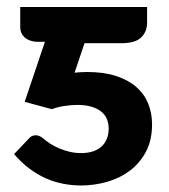

<svg xmlns="http://www.w3.org/2000/svg" viewBox="-20 -536 494 560"><path d="M409 -470Q409 -443.5 391.8 -426.8Q374.5 -410 333.5 -410H226.5L197.5 -324Q207 -325 216 -325.5Q225 -326 234.5 -326Q282.5 -326 318 -314.5Q353.5 -303 377 -282.8Q400.5 -262.5 412 -234.5Q423.5 -206.5 423.5 -173Q423.5 -127 405.5 -93.2Q387.5 -59.5 358.2 -37.8Q329 -16 291.8 -5.5Q254.5 5 216 5Q191 5 165.5 0.2Q140 -4.5 115.2 -15.2Q90.5 -26 66.8 -43.5Q43 -61 21 -86.5L61 -128.5Q68 -137 73.5 -139.2Q79 -141.5 84 -141.5Q90 -141.5 95.8 -138.8Q101.5 -136 106.5 -132Q115.5 -124 127.2 -116.5Q139 -109 153.2 -103Q167.5 -97 183.5 -93.2Q199.5 -89.5 216.5 -89.5Q237.5 -89.5 252.8 -95Q268 -100.5 277.8 -110.2Q287.5 -120 292.2 -132.8Q297 -145.5 297 -160Q297 -195.5 272.2 -212.8Q247.5 -230 206.5 -230Q187.5 -230 166.8 -226.8Q146 -223.5 131.5 -217.5L52 -239L111 -414H101.5H93Q78 -414 67.8 -417.8Q57.5 -421.5 51.2 -427.5Q45 -433.5 42 -440.8Q39 -448 39 -455V-515.5H409Z"/></svg>

Font: Lato Heavy
Style: Regular
Weight: 800
Designer: Lukasz Dziedzic
Foundry: tyPoland Lukasz Dziedzic
Version: Version 2.007; 2014-02-27